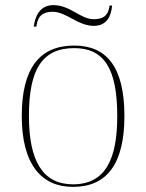

<svg xmlns="http://www.w3.org/2000/svg" viewBox="-20 -720 571 750"><path d="M346 -619C399 -619 414 -659 418 -698H408C404 -671 395 -645 346 -645C294 -645 255 -700 188 -700C133 -700 116 -651 112 -616H122C126 -643 134 -674 186 -674C239 -674 284 -619 346 -619ZM265 10C397 10 466 -79 466 -267C466 -459 396 -542 270 -542C135 -542 65 -454 65 -267C65 -79 141 10 265 10ZM265 0C146 0 93 -93 93 -267C93 -448 144 -532 270 -532C386 -532 438 -453 438 -267C438 -100 393 0 265 0Z"/></svg>

Font: Noto Serif Display Thin
Style: Regular
Weight: 100
Designer: Monotype Design Team
Foundry: Monotype Imaging Inc.
Version: Version 2.009